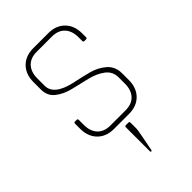

<svg xmlns="http://www.w3.org/2000/svg" viewBox="-257 -743 1081 1081"><g transform="rotate(-45 284.0 -202.5)"><path d="M315 41V88Q315 103 289 232Q288 238 283 238Q278 238 278 232V41Q278 32 286 32H307Q315 32 315 41ZM90 -136V-176Q90 -185 98 -185H112Q120 -185 120 -176V-137Q120 -86 147 -57Q174 -28 224 -28H344Q394 -28 421 -57Q448 -86 448 -137V-187Q448 -234 411 -261.5Q374 -289 321.5 -301.5Q269 -314 216.5 -326.5Q164 -339 127 -368Q90 -397 90 -447V-507Q90 -569 126.5 -606Q163 -643 224 -643H344Q405 -643 441.5 -606Q478 -569 478 -507V-477Q478 -468 470 -468H456Q448 -468 448 -477V-506Q448 -557 421 -586Q394 -615 344 -615H224Q174 -615 147 -586Q120 -557 120 -506V-448Q120 -374 246 -346Q299 -335 351.5 -321.5Q404 -308 441 -275.5Q478 -243 478 -189V-136Q478 -74 441.5 -37Q405 0 344 0H224Q163 0 126.5 -37Q90 -74 90 -136Z"/></g></svg>

Font: Rajdhani Light
Style: Regular
Weight: 300
Designer: Satya Rajpurohit, Jyotish Sonowal
Foundry: Indian Type Foundry
Version: Version 1.201;PS 1.0;hotconv 1.0.78;makeotf.lib2.5.61930; tt